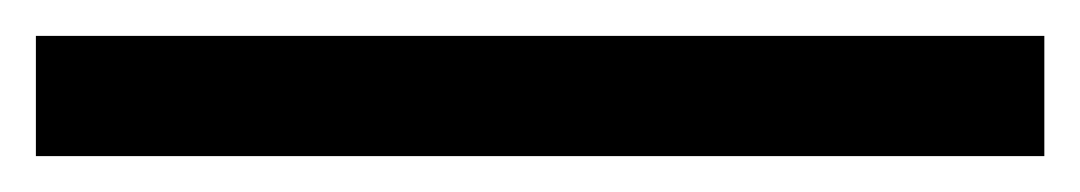

<svg xmlns="http://www.w3.org/2000/svg" viewBox="-20 104 602 107"><path d="M0 124H562V191H0Z"/></svg>

Font: Ledger
Style: Regular
Weight: 400
Designer: Denis Masharov
Foundry: Denis Masharov
Version: 1.001